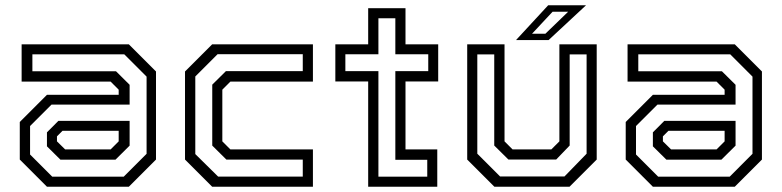

<svg xmlns="http://www.w3.org/2000/svg" viewBox="-20 -708 2964 728"><path d="M158 0 55 -103V-245.5L158 -348.5H430V-368L399.5 -398.5H62V-540H468.5L571.5 -437V-103L468.5 0ZM209.2 -102.5 158 -153.2V-206.2L201.5 -249.8H471.5V-155.8L417.8 -102.5ZM178 -38.2H449.2L535.8 -124.8V-417.5L451.2 -502H102.8V-437.8H419.8L471.5 -386.5V-311.5H175.5L94 -230.2V-122.2ZM227 -141.5H399.5L430 -172V-212H217L196 -191V-172Z M784.5 0 681.5 -103V-437L784.5 -540H1166.5V-398.5H853.5L823 -368V-172L853.5 -141.5H1166.5V0ZM807 -38.5H1128V-102.8H838.5L784.8 -156V-387L836.5 -438.2H1128V-502.5H805L720.5 -418V-123.8Z M1376 0V-399H1251.5V-540H1376V-677H1517.5V-540H1641.5V-399H1517.5V-141.5H1638V0ZM1414.8 -38.2H1600V-102.2H1479V-438.2H1603.8V-502.2H1479V-638.8H1414.8V-502.2H1289.5V-438.2H1414.8Z M1854.5 0 1751.5 -103V-540H1893V-172L1923.5 -141.5H2070.5L2101 -172V-540H2242.5V-103L2139.5 0ZM1876.2 -38.8H2120.2L2204.2 -125.2V-501.8H2140V-156.2L2088.8 -103H1907.8L1854 -156.2V-501.8H1789.8V-125.2ZM1936.5 -556 2058.5 -688H2202L2060 -556ZM1997.2 -580H2047.8L2134.2 -663.5H2075.2Z M2455.5 0 2352.5 -103V-245.5L2455.5 -348.5H2727.5V-368L2697 -398.5H2359.5V-540H2766L2869 -437V-103L2766 0ZM2506.8 -102.5 2455.5 -153.2V-206.2L2499 -249.8H2769V-155.8L2715.2 -102.5ZM2475.5 -38.2H2746.8L2833.2 -124.8V-417.5L2748.8 -502H2400.2V-437.8H2717.2L2769 -386.5V-311.5H2473L2391.5 -230.2V-122.2ZM2524.5 -141.5H2697L2727.5 -172V-212H2514.5L2493.5 -191V-172Z"/></svg>

Font: Tourney Thin
Style: Regular
Weight: 100
Designer: Tyler Finck
Foundry: Etcetera Type Co
Version: Version 1.015